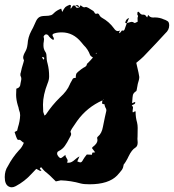

<svg xmlns="http://www.w3.org/2000/svg" viewBox="-20 -757 733 809"><path d="M413.6 -335.9 417 -337.9 416.5 -339.4ZM384.3 -530.3Q385.3 -530.3 387.2 -532.2L385.7 -534.7L383.8 -533.2ZM162.6 -505.4Q166.5 -509.3 166.5 -511.7Q166.5 -514.6 160.6 -517.1Q159.7 -517.1 158.9 -516.6Q158.2 -516.1 157.2 -516.1ZM167.5 -270Q170.4 -271.5 173.3 -274.4Q199.2 -313.5 232.4 -346.2Q262.7 -373 274.4 -401.9Q276.4 -407.2 279.5 -411.9Q282.7 -416.5 284.7 -421.4Q287.6 -428.7 295.4 -428.7L298.8 -428.2Q299.3 -442.4 302.7 -448.2Q305.2 -452.1 321.8 -464.8Q332.5 -472.7 336.4 -474.1Q345.2 -478.5 346.2 -486.8Q346.2 -488.8 350.1 -491.2Q361.8 -502.9 371.6 -514.6Q361.8 -520.5 359.9 -524.4Q351.1 -549.3 332.5 -566.9L322.8 -578.6Q288.6 -620.6 240.2 -620.6Q216.8 -620.6 203.1 -613.8Q201.2 -610.8 201.2 -608.9Q201.2 -606 204.1 -601.6Q207 -597.2 207 -594.2Q207 -591.8 204.6 -588.4Q191.4 -595.7 183.1 -608.4Q179.2 -612.3 174.3 -612.3Q170.9 -612.3 167.2 -608.6Q163.6 -605 163.6 -601.6Q165.5 -596.2 165.5 -591.8Q165.5 -586.9 164.6 -582.8Q163.6 -578.6 163.3 -574Q163.1 -569.3 163.1 -564.9Q163.1 -550.8 170.4 -539.6Q175.8 -532.2 175.8 -522.5Q175.8 -504.9 180.7 -488.3Q187 -463.9 187 -435.1Q187 -420.9 180.7 -406.2Q161.1 -356.4 161.1 -315.9Q161.1 -309.6 161.6 -302Q162.1 -294.4 162.1 -285.6Q162.6 -282.7 167.5 -270ZM269.5 -71.3Q281.7 -71.3 296.4 -85Q304.7 -92.8 314.9 -98.1L305.7 -77.1Q314 -72.8 318.8 -72.8Q324.7 -72.8 330.1 -84Q335 -92.8 345.7 -106L367.2 -105L369.1 -113.8L380.9 -115.2Q377.9 -119.6 367.7 -132.8Q369.1 -135.3 369.1 -135.7Q369.1 -136.2 370.1 -137.2Q390.6 -152.3 390.6 -166Q390.6 -170.4 389.2 -175.3Q389.2 -179.7 393.1 -182.1Q408.7 -194.8 413.6 -222.2Q423.3 -271 427.7 -288.6L428.2 -293Q428.2 -297.9 424.3 -303.7Q420.9 -311.5 420.9 -314L421.4 -316.4L409.7 -320.8L411.6 -334Q346.7 -305.2 305.2 -247.6Q276.9 -208 276.9 -202.1L277.3 -200.2Q279.8 -195.8 279.8 -191.9Q279.8 -187 273.9 -177.7Q262.7 -155.3 252.9 -141.8Q243.2 -128.4 228.5 -121.1Q228 -121.1 228 -120.6Q220.7 -118.2 220.7 -109.9Q220.7 -104 226.3 -97.4Q231.9 -90.8 235.4 -90.8Q238.8 -90.8 244.4 -95.5Q250 -100.1 255.4 -104.5Q255.4 -98.1 260.3 -91.3Q265.1 -84.5 265.1 -79.6Q265.1 -76.2 261.7 -72.3Q265.6 -71.3 269.5 -71.3ZM314 -726.1 297.9 -733.4Q303.2 -735.4 306.2 -735.4Q310.5 -735.4 314 -726.1ZM29.3 32.2Q22.5 32.2 16.6 28.8Q0 20 0 -10.7Q0 -37.6 13.2 -57.1Q32.2 -93.3 59.6 -123.5Q73.2 -136.2 80.6 -155.8Q76.7 -156.2 71.3 -162.1Q65.9 -168 60.5 -168L56.2 -167.5Q51.8 -167.5 43.9 -193.4L41.5 -200.7Q49.8 -205.6 52.2 -206.5Q53.7 -213.9 55.7 -220.7Q64 -246.1 64.9 -271.5Q64.9 -282.7 60.1 -293.9Q59.1 -295.9 58.8 -299.6Q58.6 -303.2 55.2 -312.5Q47.9 -336.9 47.9 -357.4L48.8 -383.3Q65.9 -387.7 66.4 -405.3Q66.9 -410.2 68.4 -415.3Q69.8 -420.4 69.8 -425.8Q69.8 -431.6 66.4 -437.5Q65.9 -439 65.9 -441.4Q65.9 -449.2 67.4 -450.7Q70.8 -468.8 79.1 -494.6L81.1 -502.9Q77.6 -508.8 77.6 -514.6Q77.6 -523.9 86.9 -540Q94.2 -553.2 95.7 -568.4Q96.2 -569.3 96.2 -570.8Q97.7 -600.1 111.8 -626.5Q117.7 -635.7 130.9 -666Q136.7 -679.2 145.3 -684.6Q153.8 -689.9 169.9 -689.9Q186 -689.9 196.3 -693.4Q202.6 -696.3 208 -702.6Q218.8 -713.4 237.8 -720.7L242.2 -706.5Q250 -722.2 255.4 -727.1Q260.7 -731.9 273.9 -736.8Q279.3 -735.4 279.3 -731.9Q278.8 -730 278.1 -728.3Q277.3 -726.6 277.3 -723.6Q277.3 -721.7 278.8 -720.7Q287.1 -733.9 289.6 -733.9Q292 -733.9 293.9 -733.4Q295.9 -732.9 297.4 -732.9Q299.3 -724.1 305.7 -724.1Q309.1 -724.1 314.5 -726.1Q316.4 -730.5 319.3 -734.9Q321.8 -733.4 324.7 -731Q330.6 -726.1 334.5 -726.1Q338.9 -727.5 342.3 -727.5Q348.1 -727.5 373 -710.9Q377 -707.5 379.4 -701.7Q381.8 -698.7 384.8 -698.7Q388.2 -700.2 390.6 -700.2Q396 -700.2 399.4 -692.4Q400.4 -691.4 400.9 -689.9Q404.3 -685.1 409.7 -682.1Q439.9 -665.5 460 -637.7Q467.8 -626 476.1 -626Q480 -626 485.4 -628.4L484.9 -627.4Q483.4 -621.6 481.9 -618.2L484.4 -617.2Q487.3 -620.1 489.5 -623Q491.7 -626 492.7 -627.4Q493.7 -628.9 495.1 -628.9Q496.6 -628.9 498.5 -627Q504.9 -630.4 504.9 -632.8Q508.8 -642.6 511.7 -652.3L514.2 -659.2L507.8 -660.2Q509.3 -676.8 523.9 -681.2L514.6 -659.7Q531.7 -665 535.2 -665Q540 -665 545.9 -660.6Q546.4 -660.2 547.4 -660.2Q548.3 -660.2 550.8 -661.1Q553.2 -662.1 555.9 -663.6Q558.6 -665 560.1 -665.5L559.6 -679.2Q559.6 -683.6 560.5 -685.1Q561.5 -686.5 561.5 -689Q561.5 -691.4 560.1 -693.1Q558.6 -694.8 558.6 -697.3Q558.6 -699.7 559.1 -702.1Q559.6 -704.6 559.6 -706.5L564 -707.5Q564.5 -707.5 566.4 -705.1Q573.7 -695.3 580.1 -695.3H585Q591.8 -695.3 596.7 -687.5L600.1 -683.6Q602.1 -687 604.5 -694.3Q611.3 -683.1 625.5 -683.1L631.3 -683.6Q653.3 -683.6 671.4 -674.8Q674.3 -674.8 685.1 -668.5Q692.9 -664.6 692.9 -649.9Q692.9 -630.9 676.3 -616.2Q669.9 -609.9 664.1 -603Q649.9 -586.9 584.5 -518.6Q575.7 -509.8 554.2 -492.2Q566.9 -439 566.9 -432.6Q566.9 -422.4 560.5 -403.3Q559.1 -398.4 558.6 -392.6Q558.1 -389.2 557.4 -386.5Q556.6 -383.8 556.6 -381.8Q555.7 -373.5 553.2 -372.6Q542.5 -365.7 540 -356.9Q538.6 -352.5 536.6 -322.3L549.3 -327.6L549.8 -324.7Q549.8 -321.8 547.9 -319.8Q545.9 -317.9 542 -316.4Q538.1 -314.9 535.2 -312.5Q540.5 -308.6 540.5 -303.2Q540.5 -300.3 539.6 -296.9Q538.6 -293.5 538.6 -288.6Q538.6 -286.1 540 -283.2Q547.4 -287.6 549.8 -288.6Q549.8 -288.1 550.5 -287.6Q551.3 -287.1 551.3 -286.1Q551.3 -261.7 557.6 -240.7Q560.1 -230 560.1 -218.3Q559.6 -208.5 559.6 -182.1Q559.1 -177.2 559.1 -171.9Q559.1 -164.6 560.1 -156.7Q560.1 -140.6 550.3 -134.8Q535.2 -126 522 -98.6Q518.1 -89.4 508.8 -74.2Q506.8 -71.8 505.9 -70.1Q504.9 -68.4 503.9 -66.9Q501 -64.9 501 -62.5Q499.5 -50.3 493.7 -41.5Q484.4 -29.3 473.6 -17.6Q437.5 19.5 357.4 19.5Q333 19.5 320.3 16.1Q279.3 4.4 236.3 2.9L215.3 7.3Q182.1 -25.9 175.3 -30.3Q166.5 -36.1 153.3 -52.7Q148.4 -48.3 147.5 -47.9Q150.4 -42.5 154.8 -37.6L150.9 -37.1Q148.9 -37.1 146.5 -38.1Q144 -39.1 140.6 -41.5Q137.2 -43.9 132.8 -45.4Q119.6 -32.2 112.8 -24.4Q84 7.3 46.4 27.3Q37.1 32.2 29.3 32.2ZM297.4 -732.9V-733.4H297.9Z"/></svg>

Font: Pinzelan
Style: Regular
Weight: 400
Designer: GGBot
Version: 1.01